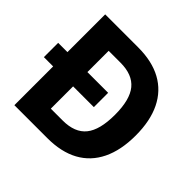

<svg xmlns="http://www.w3.org/2000/svg" viewBox="-185 -879 1054 1054"><g transform="rotate(45 341.5 -352.5)"><path d="M61 0V-705H317Q425 -705 499 -664.5Q573 -624 611.5 -545.5Q650 -467 650 -353Q650 -239 611.5 -160Q573 -81 499 -40.5Q425 0 317 0ZM216 -128H308Q402 -128 445.5 -182Q489 -236 489 -353Q489 -470 445 -523.5Q401 -577 308 -577H216ZM-11 -301V-412H377V-301Z"/></g></svg>

Font: Nunito Sans 12pt ExtraLight
Style: Weight 830 Width 84 Optical size 12.0 YTLC 445
Weight: 830
Width: 4
Designer: Vernon Adams
Foundry: Vernon Adams
Version: Version 3.101;gftools[0.9.27]